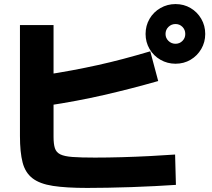

<svg xmlns="http://www.w3.org/2000/svg" viewBox="-20 -875 1040 943"><path d="M408 48Q305 48 240 38Q175 28 139.5 0.5Q104 -27 91 -77Q78 -127 78 -207V-752H243V-203Q243 -168 249.5 -147.5Q256 -127 276 -117Q296 -107 336.5 -104Q377 -101 446 -101Q509 -101 579 -103Q649 -105 716.5 -108.5Q784 -112 840 -116L844 33Q798 36 741.5 39Q685 42 625 44Q565 46 509 47Q453 48 408 48ZM187 -505Q266 -517 333 -529.5Q400 -542 461 -555.5Q522 -569 584.5 -585.5Q647 -602 718 -623L757 -477Q624 -439 491 -408.5Q358 -378 212 -356ZM842 -562Q802 -562 768 -581.5Q734 -601 714.5 -634.5Q695 -668 695 -708Q695 -749 714.5 -782.5Q734 -816 768 -835.5Q802 -855 842 -855Q883 -855 916 -835.5Q949 -816 968.5 -782.5Q988 -749 988 -708Q988 -668 968.5 -634.5Q949 -601 916 -581.5Q883 -562 842 -562ZM842 -660Q862 -660 876 -674Q890 -688 890 -708Q890 -729 876 -743Q862 -757 842 -757Q822 -757 807.5 -743Q793 -729 793 -708Q793 -688 807.5 -674Q822 -660 842 -660Z"/></svg>

Font: M PLUS 1 Thin ExtraBold
Style: Regular
Weight: 800
Version: Version 1.001